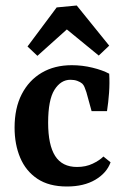

<svg xmlns="http://www.w3.org/2000/svg" viewBox="-20 -668 453 698"><path d="M33 -204Q33 -275 59 -325.5Q85 -376 131.5 -403.5Q178 -431 241 -431Q279 -431 316 -422Q353 -413 377 -400Q379 -366 376.5 -331Q374 -296 369 -264H313L294 -333Q290 -345 287 -352Q284 -359 279 -364Q272 -370 261 -374Q250 -378 236 -378Q201 -378 178 -341.5Q155 -305 155 -222Q155 -141 180.5 -101Q206 -61 260 -61Q292 -61 317 -73Q342 -85 356 -99L382 -78Q368 -39 326.5 -14.5Q285 10 223 10Q158 10 116 -18Q74 -46 53.5 -94.5Q33 -143 33 -204ZM80 -499 186 -641 259 -648 377 -502 339 -466 223 -561 116 -465Z"/></svg>

Font: Yrsa SemiBold
Style: Regular
Weight: 600
Version: Version 2.004